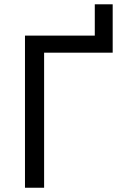

<svg xmlns="http://www.w3.org/2000/svg" viewBox="-20 -881 572 901"><path d="M424.8 -713.9V-860.8H508.8V-633.8H187V0H97.2V-713.9Z"/></svg>

Font: NotoSans
Style: Regular
Weight: 400
Designer: Monotype Design team
Foundry: Monotype Imaging Inc.
Version: Version 1.04; ttfautohint (v1.4.1)